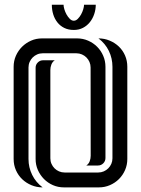

<svg xmlns="http://www.w3.org/2000/svg" viewBox="-20 -810 611 832"><path d="M39.1 -520.5Q39.1 -545.9 48.8 -568.1Q58.6 -590.3 75.4 -607.2Q92.3 -624 114.5 -633.8Q136.7 -643.6 162.1 -643.6H314Q339.4 -643.6 361.8 -633.8Q384.3 -624 400.9 -607.4Q417.5 -590.8 427.2 -568.4Q437 -545.9 437 -520.5V-125.5Q437 -111.8 427.5 -102.3Q418 -92.8 404.3 -92.8H354Q364.3 -99.6 368.7 -111.3Q373 -123 373 -134.8L372.6 -517.6Q372.6 -530.3 367.7 -541.5Q362.8 -552.7 354.5 -561Q346.2 -569.3 335 -574.2Q323.7 -579.1 311 -579.1H165Q152.3 -579.1 141.1 -574.2Q129.9 -569.3 121.6 -561Q113.3 -552.7 108.4 -541.5Q103.5 -530.3 103.5 -517.6V-121.1Q103.5 -84.5 119.4 -52.2Q135.3 -20 164.6 2Q138.7 2 116 -7.6Q93.3 -17.1 76.2 -33.4Q59.1 -49.8 49.1 -72.3Q39.1 -94.7 39.1 -121.1ZM531.7 -121.1Q531.7 -95.7 522 -73.2Q512.2 -50.8 495.6 -34.2Q479 -17.6 456.5 -7.8Q434.1 2 408.7 2H256.8Q231.4 2 209.2 -7.8Q187 -17.6 170.4 -34.4Q153.8 -51.3 144 -73.5Q134.3 -95.7 134.3 -121.1V-516.6Q134.3 -529.8 143.8 -539.3Q153.3 -548.8 166.5 -548.8H217.3Q207 -542 202.6 -530.3Q198.2 -518.6 198.2 -506.8V-124Q198.2 -111.3 203.1 -100.1Q208 -88.9 216.3 -80.6Q224.6 -72.3 235.8 -67.4Q247.1 -62.5 259.8 -62.5H405.8Q418.5 -62.5 429.7 -67.4Q440.9 -72.3 449.2 -80.6Q457.5 -88.9 462.4 -100.1Q467.3 -111.3 467.3 -124V-520.5Q467.3 -557.1 451.7 -589.4Q436 -621.6 406.7 -643.6Q432.6 -643.6 455.3 -634Q478 -624.5 495.1 -608.2Q512.2 -591.8 522 -569.3Q531.7 -546.9 531.7 -520.5ZM299.8 -680.2Q276.4 -680.2 258.5 -689Q240.7 -697.8 228.8 -712.9Q216.8 -728 210.7 -747.6Q204.6 -767.1 204.6 -789.1V-789.6H255.4Q255.4 -781.7 258.8 -770Q262.2 -758.3 268.3 -747.3Q274.4 -736.3 282.5 -728.3Q290.5 -720.2 299.8 -720.2Q309.1 -720.2 317.1 -728.3Q325.2 -736.3 331.3 -747.3Q337.4 -758.3 340.8 -770Q344.2 -781.7 344.2 -789.6H395Q395 -769 388.4 -749.3Q381.8 -729.5 369.6 -714.1Q357.4 -698.7 339.8 -689.5Q322.3 -680.2 299.8 -680.2Z"/></svg>

Font: Isar CAT
Style: Regular
Weight: 400
Designer: Digitized by Peter Wiegel
Foundry: CAT-Fonts, Peter Wiegel
Version: Version 1.000; ttfautohint (v1.3)